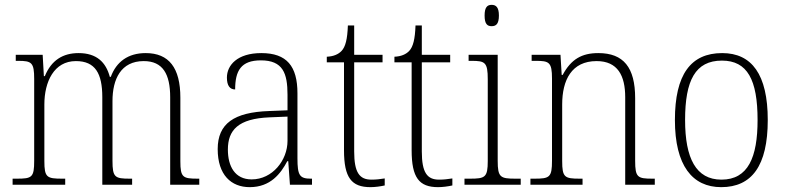

<svg xmlns="http://www.w3.org/2000/svg" viewBox="-20 -762 3244 792"><path d="M32 0H249V-25H237C173 -25 163 -30 163 -98V-331C163 -425 203 -510 293 -510C373 -510 402 -459 402 -361V0H525V-25H516C454 -25 444 -30 444 -99V-345C444 -436 479 -510 573 -510C652 -510 682 -456 682 -361V0H802V-25H796C734 -25 724 -30 724 -97V-359C724 -482 677 -543 581 -543C508 -543 460 -507 437 -445H433C417 -505 379 -543 304 -543C240 -543 192 -514 165 -448H161L156 -536H45V-511H55C111 -511 121 -504 121 -436V-99C121 -30 112 -25 49 -25H32Z M1010 10C1096 10 1138 -46 1165 -97H1169L1176 0H1267V-25H1263C1216 -25 1207 -38 1207 -109V-377C1207 -489 1163 -543 1058 -543C959 -543 916 -493 916 -442C916 -409 928 -393 950 -393C950 -470 974 -513 1056 -513C1147 -513 1166 -460 1166 -371V-307L1090 -304C945 -299 878 -252 878 -147C878 -40 934 10 1010 10ZM1018 -22C949 -22 920 -76 920 -145C920 -225 962 -273 1093 -278L1166 -281V-181C1166 -101 1104 -22 1018 -22Z M1508 10C1527 10 1549 7 1567 3V-26C1547 -23 1533 -21 1512 -21C1463 -21 1441 -50 1441 -137V-505H1558V-536H1441V-657H1415C1413 -600 1405 -569 1389 -552C1376 -538 1355 -529 1328 -528V-505H1399V-142C1399 -29 1430 10 1508 10Z M1787 10C1806 10 1828 7 1846 3V-26C1826 -23 1812 -21 1791 -21C1742 -21 1720 -50 1720 -137V-505H1837V-536H1720V-657H1694C1692 -600 1684 -569 1668 -552C1655 -538 1634 -529 1607 -528V-505H1678V-142C1678 -29 1709 10 1787 10Z M2008 -654C2026 -654 2038 -663 2038 -698C2038 -732 2026 -742 2008 -742C1990 -742 1979 -732 1979 -698C1979 -663 1990 -654 2008 -654ZM1896 0H2128V-25H2107C2044 -25 2033 -30 2033 -99V-536H1913V-511H1925C1981 -511 1992 -505 1992 -435V-98C1992 -30 1981 -25 1918 -25H1896Z M2168 0H2383V-25H2372C2309 -25 2299 -30 2299 -98V-331C2299 -432 2338 -510 2441 -510C2528 -510 2559 -450 2559 -361V0H2681V-25H2672C2610 -25 2600 -30 2600 -99V-357C2600 -484 2552 -543 2448 -543C2380 -543 2336 -518 2301 -453H2297L2292 -536H2173V-511H2189C2245 -511 2257 -506 2257 -438V-99C2257 -30 2247 -25 2184 -25H2168Z M2955 10C3081 10 3147 -78 3147 -267C3147 -455 3081 -543 2959 -543C2829 -543 2764 -454 2764 -267C2764 -79 2836 10 2955 10ZM2956 -21C2851 -21 2806 -109 2806 -267C2806 -430 2848 -512 2958 -512C3063 -512 3105 -433 3105 -267C3105 -113 3066 -21 2956 -21Z"/></svg>

Font: Noto Serif Thai SemiCondensed ExtraLight
Style: Regular
Weight: 200
Width: 4
Designer: Monotype Design Team
Foundry: Monotype Imaging Inc.
Version: Version 2.002